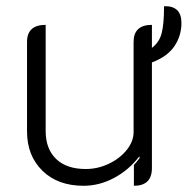

<svg xmlns="http://www.w3.org/2000/svg" viewBox="-20 -589 604 618"><path d="M469 -388V-48Q469 9 411 9V-58Q418 -65 430 -81L428 -85Q395 -42 347.5 -16.5Q300 9 249 9Q166 9 116.5 -39.5Q67 -88 67 -166V-454Q67 -509 127 -509V-167Q127 -110 160.5 -77.5Q194 -45 256 -45Q295 -45 330.5 -62Q366 -79 388 -106.5Q410 -134 410 -164V-454Q410 -509 469 -509V-435Q493 -453 500.5 -482.5Q508 -512 508 -569Q564 -571 564 -515Q564 -474 541.5 -440.5Q519 -407 469 -388Z"/></svg>

Font: K2D ExtraLight
Style: Regular
Weight: 275
Designer: Katatrad Aksorn Co.,Ltd.
Foundry: Cadson Demak Co.,Ltd.
Version: Version 1.000; ttfautohint (v1.6)